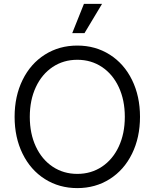

<svg xmlns="http://www.w3.org/2000/svg" viewBox="-20 -950 794 986"><path d="M55 -350Q55 -456 96 -539.5Q137 -623 210.5 -669.5Q284 -716 377 -716Q470 -716 543.5 -669.5Q617 -623 658 -539.5Q699 -456 699 -350Q699 -244 658 -160.5Q617 -77 543.5 -30.5Q470 16 377 16Q284 16 210.5 -30.5Q137 -77 96 -160.5Q55 -244 55 -350ZM377 -57Q448 -57 503.5 -94Q559 -131 590 -197.5Q621 -264 621 -350Q621 -436 590 -502.5Q559 -569 503.5 -606Q448 -643 377 -643Q306 -643 250.5 -606Q195 -569 164 -502.5Q133 -436 133 -350Q133 -264 164 -197.5Q195 -131 250.5 -94Q306 -57 377 -57ZM504 -930 414 -780H351L411 -930Z"/></svg>

Font: MedMera Sans
Style: Regular
Weight: 400
Designer: Kasper Nordkvist
Foundry: UNCUT.wtf
Version: Version 1.300